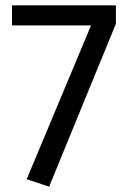

<svg xmlns="http://www.w3.org/2000/svg" viewBox="-20 -689 484 719"><path d="M414 -669V-600L164 10L80 -18L321 -594H25V-669Z"/></svg>

Font: Firava
Style: Regular
Weight: 400
Designer: Carrois Corporate & Edenspiekermann AG
Foundry: Greg Finn Gibson
Version: Version 5.000